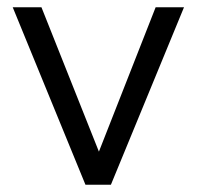

<svg xmlns="http://www.w3.org/2000/svg" viewBox="-20 -508 541 528"><path d="M215 0 15 -488H94L252 -91L408 -488H486L285 0Z"/></svg>

Font: Rosa Sans Light
Style: Regular
Weight: 300
Designer: Pentagram / MCKL
Foundry: Pentagram / MCKL
Version: Version 1.005;September 16, 2019;FontCreator 11.5.0.2425 64-